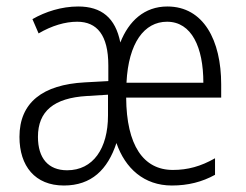

<svg xmlns="http://www.w3.org/2000/svg" viewBox="-20 -562 758 592"><path d="M496 -542C425 -542 377 -497 351 -431C336 -507 293 -542 221 -542C170 -542 120 -526 80 -503L99 -459C140 -483 181 -495 218 -495C279 -495 314 -454 314 -360V-312L241 -308C112 -301 40 -246 40 -140C40 -50 88 10 177 10C262 10 312 -39 339 -121C366 -43 424 10 510 10C560 10 603 -1 643 -23V-74C599 -49 559 -38 513 -38C422 -38 370 -114 369 -261H662V-302C662 -437 608 -542 496 -542ZM495 -495C571 -495 607 -416 607 -307H370C376 -430 425 -495 495 -495ZM313 -270V-206C313 -104 267 -37 187 -37C129 -37 97 -74 97 -140C97 -219 146 -260 248 -266Z"/></svg>

Font: Noto Sans Display SemiCondensed Light
Style: Regular
Weight: 300
Width: 4
Designer: Monotype Design Team
Foundry: Monotype Imaging Inc.
Version: Version 1.900